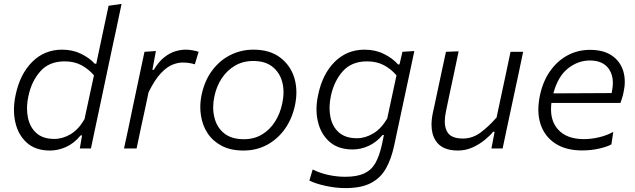

<svg xmlns="http://www.w3.org/2000/svg" viewBox="-20 -761 3256 984"><path d="M236.5 10.5Q162 10.5 117.5 -29.5Q73 -69.5 58.5 -134.5Q51.5 -165 51.5 -198Q51.5 -234.5 60 -274Q82.5 -381.5 145.2 -444Q208 -506.5 298.5 -506.5Q352.5 -506.5 396 -485Q439.5 -463.5 465.5 -434.5H473.5L486 -494Q499 -556 511.8 -615.8Q524.5 -675.5 536.5 -731.5L603 -741Q590 -680.5 577.5 -619.5Q564.5 -558.5 550.5 -494L492.5 -219.5Q479.5 -157.5 468.5 -107Q457.5 -56 446 0H389L400.5 -67H393Q360 -26.5 319 -8Q278 10.5 236.5 10.5ZM258.5 -49Q301 -49 341.8 -73.2Q382.5 -97.5 413 -150L461.5 -375Q433.5 -407.5 397 -427Q360.5 -446.5 311 -446.5Q232 -446.5 186.8 -395.5Q141.5 -344.5 125.5 -268Q118.5 -235 118.5 -205Q118.5 -181 123 -159Q133 -109 166.5 -79Q200 -49 258.5 -49Z M615.5 0Q627.5 -56 638.5 -106.5Q649 -157.5 662 -219.5L672.5 -269Q682.5 -316.5 694.8 -374.5Q707 -432.5 720.5 -495.5L779 -499.5L761 -403H768Q794 -446 822.8 -468.2Q851.5 -490.5 879.5 -498.5Q907.5 -506.5 931.5 -506.5Q949.5 -506.5 967.2 -503.2Q985 -500 998 -495.5L978.5 -431.5Q960 -437 945 -438.8Q930 -440.5 915 -440.5Q892.5 -440.5 864.5 -429.8Q836.5 -419 805.2 -386.5Q774 -354 741.5 -288.5L726.5 -217.5Q713.5 -158 702.5 -106.8Q691.5 -55.5 680 0Z M1227.5 10.5Q1163 10.5 1117.2 -13.2Q1071.5 -37 1044.5 -77.2Q1017.5 -117.5 1010 -168.5Q1006.5 -190 1006.5 -212Q1006.5 -242.5 1013 -274Q1028.5 -348 1067.5 -400Q1106.5 -452 1161.2 -479.2Q1216 -506.5 1278.5 -506.5Q1362.5 -506.5 1415.5 -466.5Q1468.5 -426.5 1488.5 -362Q1499 -326.5 1499 -287.5Q1499 -256 1492 -222.5Q1477.5 -153 1440.5 -100.8Q1403.5 -48.5 1349.2 -19Q1295 10.5 1227.5 10.5ZM1230 -47.5Q1283 -47.5 1323.5 -72.2Q1364 -97 1390 -138.5Q1416 -180 1426.5 -230.5Q1433 -261 1433 -288.5Q1433 -316 1426.5 -340.5Q1413.5 -389.5 1376.2 -419Q1339 -448.5 1278 -448.5Q1225.5 -448.5 1184.5 -424.5Q1143.5 -400.5 1116.2 -359.2Q1089 -318 1078.5 -265.5Q1072.5 -237.5 1072.5 -211Q1072.5 -184 1079 -158.5Q1091 -108.5 1128.5 -78Q1166 -47.5 1230 -47.5Z M1750 203Q1702.5 203 1651.5 192.2Q1600.5 181.5 1565.5 164.5L1582.5 107.5Q1621.5 127 1664.8 136Q1708 145 1748.5 145Q1809.5 145 1846.2 128Q1883 111 1903.8 74.8Q1924.5 38.5 1937 -19L1947.5 -69H1940.5Q1908 -30.5 1868 -12.8Q1828 5 1787.5 5Q1713.5 5 1669 -34.2Q1624.5 -73.5 1609.5 -137Q1602 -167.5 1602 -201Q1602 -236.5 1610.5 -274.5Q1632.5 -381.5 1695.2 -444Q1758 -506.5 1848.5 -506.5Q1903.5 -506.5 1948.2 -484.2Q1993 -462 2019.5 -431H2027.5L2042.5 -495.5L2103.5 -499.5Q2091 -441 2079.5 -386.5Q2068 -331.5 2054.5 -270L2000 -14.5Q1985.5 53 1958.5 101.5Q1931.5 150 1882 176.5Q1832.5 203 1750 203ZM1809.5 -52.5Q1851.5 -52.5 1892.5 -76.8Q1933.5 -101 1964.5 -153.5L2012 -375Q1984 -407.5 1947.2 -427Q1910.5 -446.5 1861 -446.5Q1782 -446.5 1737 -396Q1692 -345.5 1676 -270Q1669 -236.5 1669 -206.5Q1669 -183 1673.5 -161Q1683.5 -111.5 1717.2 -82Q1751 -52.5 1809.5 -52.5Z M2326.5 10.5Q2244 10.5 2212 -41.5Q2191.5 -74 2191.5 -122Q2191.5 -150 2198.5 -183.5Q2203 -204.5 2207.5 -224.5Q2212 -244.5 2217.5 -271.5Q2231 -335 2242.2 -387.5Q2253.5 -440 2265.5 -495.5L2330.5 -498Q2319 -443 2307.8 -389.8Q2296.5 -336.5 2283.5 -276.5L2266 -192.5Q2259.5 -163 2259.5 -139.5Q2259.5 -108.5 2270.5 -88Q2289 -51 2352.5 -51Q2402 -51 2444 -82.5Q2486 -114 2525 -159L2550 -276.5Q2562.5 -336 2574 -388.5Q2585 -440.5 2596.5 -495.5H2661Q2649.5 -440 2638.5 -387.5Q2627 -334.5 2613.5 -271L2602.5 -219.5Q2589.5 -158 2578.5 -107Q2567.5 -55.5 2556 0H2498.5L2515 -86H2507.5Q2490.5 -65 2463 -42.8Q2435.5 -20.5 2400.8 -5Q2366 10.5 2326.5 10.5Z M2963 10Q2881 10 2826.5 -25.2Q2772 -60.5 2750.5 -124Q2739 -158.5 2739 -199Q2739 -233 2747 -271.5Q2762 -343 2798.5 -395.5Q2835 -448 2887.8 -476.8Q2940.5 -505.5 3004 -505.5Q3073 -505.5 3115.8 -476.2Q3158.5 -447 3174 -397.5Q3182 -371 3182 -342Q3182 -315.5 3175.5 -287Q3173 -274 3168.5 -259.5Q3164 -245 3160 -233.5H2806Q2804 -216.5 2804 -201Q2804 -138 2839.5 -98Q2884 -48 2972.5 -48Q3010 -48 3050.2 -57.5Q3090.5 -67 3123 -85L3113.5 -21.5Q3095.5 -10 3053 0Q3010.5 10 2963 10ZM3003.5 -451Q2942 -451 2890.5 -410Q2839 -369 2816 -282.5L3114.5 -284Q3115.5 -289.5 3116.5 -294Q3121 -316.5 3121 -336.5Q3121 -377.5 3101 -407Q3070.5 -451 3003.5 -451Z"/></svg>

Font: Heraclito Light
Style: Italic
Weight: 300
Italic angle: -12°
Designer: Kostas Bartsokas (font) & Cristiano Sobral (main changes)
Foundry: Kostas Bartsokas (font) & Cristiano Sobral (main changes)
Version: Version 1.00;July 8, 2020;FontCreator 13.0.0.2655 64-bit